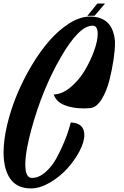

<svg xmlns="http://www.w3.org/2000/svg" viewBox="-20 -884 694 1077"><path d="M281 -354Q328 -355 375 -394Q422 -433 454.5 -487Q487 -541 507.5 -598Q528 -655 528 -694Q528 -740 500 -740Q500 -740 499 -740Q423 -740 320 -561Q218 -384 157 -162Q122 -35 122 39Q122 114 159 114Q198 114 234.5 82Q271 50 296 4.5Q321 -41 340 -87Q359 -133 368 -165L377 -197Q453 -194 453 -127Q453 -87 425.5 -35Q398 17 356 63Q314 109 258.5 141Q203 173 153 173Q152 173 152 173Q74 172 37 118Q0 64 0 -29Q0 -98 20 -183Q40 -268 74.5 -351.5Q109 -435 156.5 -515Q204 -595 257 -655.5Q310 -716 369.5 -753.5Q429 -791 485 -791Q613 -791 625 -652Q625 -647 625 -640Q625 -605 617 -550Q609 -495 593.5 -433.5Q578 -372 550 -327Q522 -282 488 -278Q468 -276 448 -276Q389 -276 342.5 -294Q296 -312 281 -354ZM526 -864H569L511 -796L470 -795Z"/></svg>

Font: Vervelle
Style: Script
Weight: 400
Monospace: yes
Designer: Nur Solikh
Foundry: Astageni Type
Version: Version 1.0